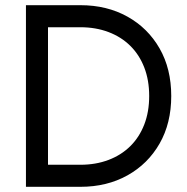

<svg xmlns="http://www.w3.org/2000/svg" viewBox="-20 -720 720 740"><path d="M127 -615H290Q349 -615 398 -596.5Q447 -578 482 -543.5Q517 -509 536 -460Q555 -411 555 -350H640Q640 -455 595 -533.5Q550 -612 471 -656Q392 -700 290 -700H127ZM290 0Q392 0 471 -44Q550 -88 595 -166.5Q640 -245 640 -350H555Q555 -289 536 -240Q517 -191 482 -156.5Q447 -122 398 -103.5Q349 -85 290 -85H127V0ZM80 -700V0H165V-700Z"/></svg>

Font: Jost* Book
Style: Regular
Weight: 400
Version: Version 3.000